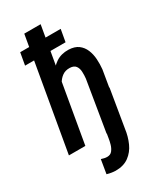

<svg xmlns="http://www.w3.org/2000/svg" viewBox="-237 -831 947 1127"><g transform="rotate(-30 236.5 -267.5)"><path d="M296.9 -226.6H408.2L365.7 28.8Q359.4 77.6 340.3 120.4Q321.3 163.1 285.4 189.5Q249.5 215.8 194.8 215.3Q180.2 214.8 166.3 212.4Q152.3 210 138.2 206.1L153.8 112.3Q163.1 115.2 173.1 117.7Q183.1 120.1 193.4 120.1Q215.8 120.1 228 104.2Q240.2 88.4 246.1 67.4Q252 46.4 254.4 29.3ZM243.7 -750 113.8 0H2.4L132.8 -750ZM145 -282.2H112.8Q117.2 -322.3 130.1 -367.4Q143.1 -412.6 166 -452.1Q189 -491.7 224.6 -515.9Q260.3 -540 310.1 -538.6Q351.1 -537.1 375.5 -518.8Q399.9 -500.5 412.1 -471.2Q424.3 -441.9 426.5 -407.2Q428.7 -372.6 425.3 -339.4L368.7 0H257.8L314 -340.8Q316.4 -362.3 315.4 -385.7Q314.5 -409.2 303 -425.3Q291.5 -441.4 263.2 -442.4Q232.9 -443.4 211.7 -427.7Q190.4 -412.1 177 -386.7Q163.6 -361.3 155.8 -333.5Q147.9 -305.7 145 -282.2ZM332 -667.5 317.4 -585H43L57.6 -667.5Z"/></g></svg>

Font: Roboto Condensed Medium
Style: Italic
Weight: 500
Italic angle: -12°
Designer: Christian Robertson
Foundry: Google
Version: Version 3.0; 2020